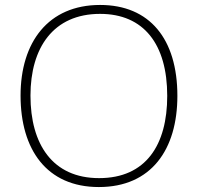

<svg xmlns="http://www.w3.org/2000/svg" viewBox="-20 -745 799 775"><path d="M696 -358C696 -588 584 -725 384 -725C175 -725 63 -575 63 -359C63 -142 168 10 379 10C591 10 696 -142 696 -358ZM103 -359C103 -552 195 -689 384 -689C560 -689 655 -567 655 -358C655 -160 569 -26 380 -26C192 -26 103 -163 103 -359Z"/></svg>

Font: Noto Sans Thai Looped ExtraLight
Style: Regular
Weight: 200
Designer: Sasikarn Vongin, Ben Mitchell
Foundry: The Fontpad Ltd
Version: Version 1.001